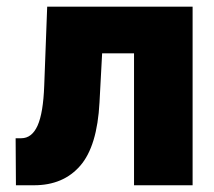

<svg xmlns="http://www.w3.org/2000/svg" viewBox="-20 -550 636 570"><path d="M26.4 -139.6H43Q74.7 -139.6 91.6 -177.2Q108.4 -214.8 111.3 -295.9L120.1 -530.3H551.8V0H377.9V-391.6H283.2L275.4 -246.1Q268.6 -116.2 218.3 -58.1Q168 0 81.1 0H27.3Z"/></svg>

Font: Pretendard Std Black
Style: Regular
Weight: 900
Designer: Base glyphs from Inter by Rasmus Andersson; Hangeul glyphs from Noto Sans CJK(Source Han Sans) by Jang Soo-young and Kan
Foundry: Kil Hyung-jin
Version: Version 1.309